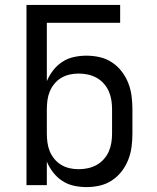

<svg xmlns="http://www.w3.org/2000/svg" viewBox="-20 -755 640 783"><path d="M332 8Q307 8 281.5 2.5Q256 -3 234.5 -17Q213 -31 197 -51.5Q181 -72 171 -96V0H88V-735H470V-662H171V-424Q181 -448 197 -468.5Q213 -489 234.5 -503Q256 -517 281.5 -522.5Q307 -528 332 -528Q360 -528 386.5 -522Q413 -516 436 -501Q459 -486 476 -464Q493 -442 503 -416.5Q513 -391 516.5 -364Q520 -337 520 -310V-210Q520 -183 516.5 -156Q513 -129 503 -103.5Q493 -78 476 -56Q459 -34 436 -19Q413 -4 386.5 2Q360 8 332 8ZM301 -65Q320 -65 338.5 -69Q357 -73 373.5 -82Q390 -91 403 -105.5Q416 -120 423.5 -137Q431 -154 434 -172.5Q437 -191 437 -210V-310Q437 -329 434 -347.5Q431 -366 423.5 -383Q416 -400 403 -414.5Q390 -429 373.5 -438Q357 -447 338.5 -451Q320 -455 301 -455Q282 -455 264 -451Q246 -447 230 -437.5Q214 -428 202 -413.5Q190 -399 183 -382Q176 -365 173.5 -346.5Q171 -328 171 -310V-210Q171 -192 173.5 -173.5Q176 -155 183 -138Q190 -121 202 -106.5Q214 -92 230 -82.5Q246 -73 264 -69Q282 -65 301 -65Z"/></svg>

Font: Iosevka Custom Extended
Style: Regular
Weight: 400
Width: 7
Monospace: yes
Designer: Belleve Invis
Foundry: Belleve Invis
Version: Version 11.2.4; ttfautohint (v1.8.4)